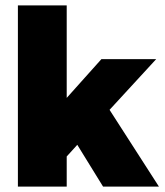

<svg xmlns="http://www.w3.org/2000/svg" viewBox="-20 -688 608 708"><path d="M46 0V-668H226V-327L354 -470H556L384 -283L566 0H360L265 -154L226 -111V0Z"/></svg>

Font: Gantari Black
Style: Regular
Weight: 900
Version: Version 1.000